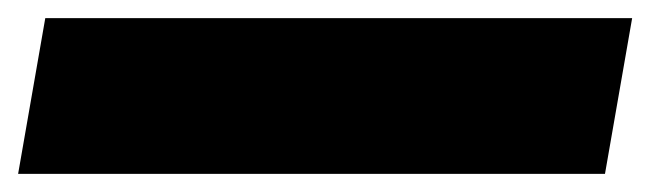

<svg xmlns="http://www.w3.org/2000/svg" viewBox="-50 15 730 212"><path d="M-30 207 0 35H648L618 207Z"/></svg>

Font: Tomorrow ExtraBold
Style: Italic
Weight: 800
Italic angle: -10°
Designer: Tony de Marco, Monica Rizzolli
Foundry: Just in Type
Version: Version 2.002